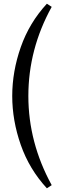

<svg xmlns="http://www.w3.org/2000/svg" viewBox="-20 -775 340 1036"><path d="M46 -257Q46 -389 92 -520.5Q138 -652 233 -755L259 -738Q133 -510 133 -257Q133 -6 259 224L233 241Q138 138 92 6.5Q46 -125 46 -257Z"/></svg>

Font: Ibarra Real Nova SemiBold
Style: Regular
Weight: 600
Designer: Jose Maria Ribagorda & Octavio Pardo
Foundry: Jose Maria Ribagorda
Version: Version 1.014